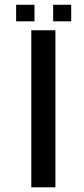

<svg xmlns="http://www.w3.org/2000/svg" viewBox="-20 -799 360 819"><path d="M216.4 -669.9H113.5V0H216.4ZM127.1 -778.6H48.8V-708H127.1ZM283.7 -778.6H206.8V-708H283.7Z"/></svg>

Font: SaysetthaMai Thin
Style: Regular
Weight: 100
Designer: John M. Durdin
Foundry: Lao Script for Windows
Version: Version 1.101